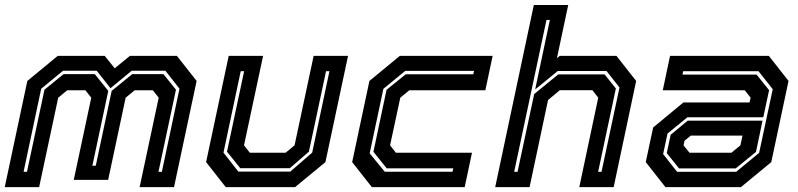

<svg xmlns="http://www.w3.org/2000/svg" viewBox="-22 -770 3284 790"><path d="M-2.5 0 90.5 -437 215.5 -540H409L450 -489L512.5 -540H706L787 -437L694 0H552.5L631 -368L607 -398.5H532L495 -368L423 -30H281.5L353.5 -368L329.5 -398.5H254.5L217.5 -368L139 0ZM75 -63H89L161 -401L239.5 -465H368L423.5 -396L358 -88H372L437.5 -396L522 -465H650.5L702 -401L630 -63H644L716.5 -405L658.5 -479H520L432.5 -407L376 -479H237.5L147.5 -405Z M907 0 826 -103 919 -540H1060.5L982 -172L1006 -141.5H1153L1190 -172L1268.5 -540H1410L1317 -103L1192 0ZM958.5 -64H1172.5L1262.5 -142L1333.5 -477H1319.5L1249 -146L1170.5 -78H966.5L912 -146L982.5 -477H968.5L897.5 -142Z M1508 0 1427 -103 1498 -437 1623 -540H2005L1975 -398.5H1662L1625 -368L1583 -172L1607 -141.5H1920L1890 0ZM1561 -63.5H1840L1843 -77.5H1569L1514.5 -145.5L1568.5 -400.5L1647.5 -464.5H1925.5L1928.5 -478.5H1645.5L1555.5 -404.5L1499 -139Z M2015.5 0 2174.5 -749.5H2316L2269.5 -530.5L2281 -540H2514.5L2595.5 -437L2503 0H2361.5L2439.5 -368L2415.5 -399H2281.5L2233 -358.5L2157 0ZM2093.5 -63H2107.5L2176 -383L2275 -464H2465.5L2512 -406L2439 -63H2453L2527 -410L2473.5 -478H2273L2180 -402L2240.5 -688H2226.5Z M2716 0 2635 -103 2665.5 -245.5 2790 -348.5H3062L3066.5 -368L3042.5 -398.5H2705L2735 -540H3141.5L3222.5 -437L3151.5 -103L3026.5 0ZM2772 -77 2721.5 -140 2737.5 -215.5 2807.5 -273.5H3115.5L3088.5 -145L3005 -77ZM2764 -63H3007L3101.5 -141L3157.5 -403L3099 -477H2789L2786 -463H3091L3142.5 -399L3118.5 -287.5H2806.5L2724.5 -220.5L2706.5 -136ZM2815 -141.5H2987.5L3024.5 -172L3033 -212H2820L2794.5 -191L2790.5 -172Z"/></svg>

Font: Tourney Thin
Style: Bold Italic
Weight: 700
Italic angle: -12°
Version: Version 1.015